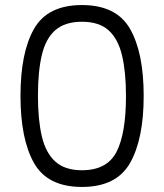

<svg xmlns="http://www.w3.org/2000/svg" viewBox="-20 -732 648 759"><path d="M304 7Q440 7 494 -87.5Q548 -182 548 -353Q548 -524 494 -618Q440 -712 304 -712Q168 -712 114.5 -618Q61 -524 61 -353Q61 -182 114.5 -87.5Q168 7 304 7ZM304 -59Q237 -59 199 -93Q161 -127 145.5 -192.5Q130 -258 130 -353Q130 -450 145.5 -515Q161 -580 199 -613Q237 -646 304 -646Q372 -646 409.5 -612Q447 -578 462.5 -512.5Q478 -447 478 -353Q478 -204 440.5 -131.5Q403 -59 304 -59Z"/></svg>

Font: Ulagadi Sans Light
Style: Regular
Weight: 300
Designer: Ninad Kale (Devanagari), Jonny Pinhorn (Latin)
Foundry: Indian Type Foundry
Version: Version 3.01;March 29, 2020;FontCreator 12.0.0.2522 64-bit; 